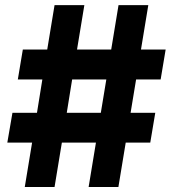

<svg xmlns="http://www.w3.org/2000/svg" viewBox="-20 -748 692 768"><path d="M334.5 0H453.6L482.9 -177.7H581.1L601.1 -296.9H502.4L524.4 -430.2H622.6L642.6 -549.8H543.9L573.2 -727.5H454.1L424.8 -549.8H288.1L317.4 -727.5H198.2L168.9 -549.8H71.3L51.3 -430.2H149.4L127.9 -296.9H29.8L9.3 -177.7H108.4L79.1 0H198.2L227.5 -177.7H363.8ZM247.1 -296.9 268.6 -430.2H405.3L383.3 -296.9Z"/></svg>

Font: Raveo
Style: Bold
Weight: 700
Designer: Jakub Foglar, Rasmus Andersson (Inter)
Foundry: Jakubfoglar.com
Version: Version 1.100;Glyphs 3.2.3 (3260)